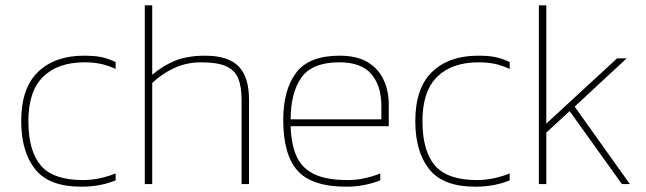

<svg xmlns="http://www.w3.org/2000/svg" viewBox="-20 -694 2436 724"><path d="M286 10Q165 10 112.5 -56Q60 -122 60 -237Q60 -362 123.5 -423Q187 -484 296 -484Q340 -484 365.5 -478Q391 -472 416 -460V-434Q388 -447 360.5 -453Q333 -459 299 -459Q198 -459 142.5 -404.5Q87 -350 87 -237Q87 -125 134 -70Q181 -15 293 -15Q325 -15 357 -22Q389 -29 416 -40V-14Q390 -3 357.5 3.5Q325 10 286 10Z M526 0V-674H554V-412Q592 -445 639 -464.5Q686 -484 754 -484Q840 -484 879.5 -444Q919 -404 919 -317V0H891V-317Q891 -369 877.5 -400Q864 -431 831 -445Q798 -459 739 -459Q683 -459 636 -437Q589 -415 554 -381V0Z M1286 10Q1156 10 1102 -50.5Q1048 -111 1048 -241Q1048 -355 1096.5 -419.5Q1145 -484 1260 -484Q1327 -484 1367.5 -459Q1408 -434 1427 -392Q1446 -350 1446 -300V-218H1076Q1078 -149 1098.5 -104Q1119 -59 1165.5 -37Q1212 -15 1291 -15Q1352 -15 1414 -40V-14Q1353 10 1286 10ZM1076 -244H1418V-296Q1418 -370 1380.5 -414.5Q1343 -459 1260 -459Q1157 -459 1116.5 -401.5Q1076 -344 1076 -244Z M1772 10Q1651 10 1598.5 -56Q1546 -122 1546 -237Q1546 -362 1609.5 -423Q1673 -484 1782 -484Q1826 -484 1851.5 -478Q1877 -472 1902 -460V-434Q1874 -447 1846.5 -453Q1819 -459 1785 -459Q1684 -459 1628.5 -404.5Q1573 -350 1573 -237Q1573 -125 1620 -70Q1667 -15 1779 -15Q1811 -15 1843 -22Q1875 -29 1902 -40V-14Q1876 -3 1843.5 3.5Q1811 10 1772 10Z M2012 0V-674H2040V-228L2307 -474H2343L2147 -292L2355 0H2325L2128 -275L2040 -194V0Z"/></svg>

Font: Kanit Thin
Style: Regular
Weight: 250
Designer: Katatrad Team
Foundry: CadsonDemak
Version: Version 2.000; ttfautohint (v1.8.3)